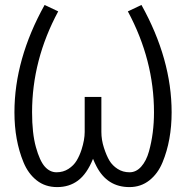

<svg xmlns="http://www.w3.org/2000/svg" viewBox="-20 -760 762 786"><path d="M360.8 -109.9Q335.9 -47.9 298.8 -20.5Q263.2 5.9 214.1 5.9Q165 5.9 130.1 -21.7Q95.2 -49.3 76.2 -95.7Q39.1 -185.5 39.1 -300.3Q39.1 -517.6 162.6 -739.7L218.3 -713.4Q111.3 -514.6 111.3 -300.3Q111.3 -213.9 127 -157.7Q142.6 -101.6 163.3 -78.1Q184.1 -54.7 211.4 -54.7Q238.8 -54.7 260.3 -68.6Q281.7 -82.5 293.7 -102.5Q305.7 -122.6 313.5 -146.5Q326.7 -187.5 326.7 -219.7V-363.3H395V-219.7Q395 -187.5 405.5 -155Q416 -122.6 428 -102.5Q439.9 -82.5 461.4 -68.6Q482.9 -54.7 510.3 -54.7Q537.6 -54.7 558.3 -78.1Q579.1 -101.6 589.8 -140.1Q610.4 -213.9 610.4 -300.3Q610.4 -514.6 503.4 -713.4L559.1 -739.7Q682.6 -517.6 682.6 -300.3Q682.6 -185.5 645.5 -95.7Q626.5 -49.3 591.6 -21.7Q556.6 5.9 509.8 5.9Q418.9 5.9 375 -79.1Q367.7 -92.8 360.8 -109.9Z"/></svg>

Font: News Cycle
Style: Regular
Weight: 500
Version: Version 0.5.2